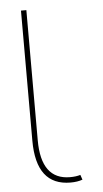

<svg xmlns="http://www.w3.org/2000/svg" viewBox="-53 -762 433 806"><g transform="rotate(-5 163.5 -358.5)"><path d="M211.6 9.9Q66.8 9.9 66.8 -179V-727.3H89.5V-179Q89.5 -12.8 211.6 -12.8Q236.9 -12.8 255 -18.5L262.1 2.1Q240.8 9.9 211.6 9.9Z"/></g></svg>

Font: Linik Sans Thin
Style: Regular
Weight: 100
Designer: Fonts by Rasmus Andersson / Changes by Cristiano Sobral with parts from Marc Monis
Foundry: rsms
Version: Version 3.020; ttfautohint (v1.6)